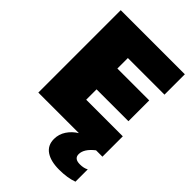

<svg xmlns="http://www.w3.org/2000/svg" viewBox="-252 -742 1061 1061"><g transform="rotate(45 278.0 -212.0)"><path d="M541 -484.9H254.9V-402.8H503.9V-240.2H254.9V-159.2H541V0H491.2Q438 41.5 438 83Q438 118.2 482.9 118.2Q513.2 118.2 533.2 106.9V203.1Q487.3 220.2 421.9 220.2Q356.9 220.2 319.6 195.1Q282.2 169.9 282.2 120.1Q282.2 83 302.7 51.8Q323.2 20.5 356.9 0H40V-644H541Z"/></g></svg>

Font: Kanit ExtraBold
Style: Regular
Weight: 800
Designer: Katatrad Team
Foundry: CadsonDemak
Version: Version 1.000;PS 001.000;hotconv 1.0.88;makeotf.lib2.5.64775